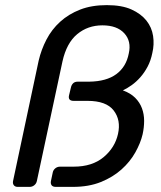

<svg xmlns="http://www.w3.org/2000/svg" viewBox="-20 -730 629 750"><path d="M31 -23 131 -493Q141 -536 161.5 -575.5Q182 -615 215 -645Q248 -675 293 -692.5Q338 -710 397 -710Q456 -710 493.5 -693Q531 -676 552 -649.5Q573 -623 578 -589.5Q583 -556 575 -523Q569 -493 556.5 -469.5Q544 -446 528 -428Q512 -410 494.5 -397.5Q477 -385 460 -377Q490 -366 508 -348Q526 -330 534.5 -307Q543 -284 543 -258Q543 -232 537 -205Q529 -171 508.5 -134.5Q488 -98 454.5 -68Q421 -38 374 -19Q327 0 265 0H198Q186 0 181.5 -6.5Q177 -13 179 -23L186 -56Q188 -66 196 -72.5Q204 -79 215 -79H268Q340 -79 384.5 -116Q429 -153 441 -207Q453 -261 424 -298.5Q395 -336 322 -336H268Q244 -336 250 -359L257 -388Q259 -398 265.5 -404.5Q272 -411 284 -411H329Q396 -412 434.5 -440.5Q473 -469 483 -521Q494 -569 465.5 -600Q437 -631 380 -631Q323 -631 281.5 -596.5Q240 -562 224 -490L124 -23Q122 -13 114 -6.5Q106 0 96 0H49Q39 0 34 -6.5Q29 -13 31 -23Z"/></svg>

Font: SVN-Rubik
Style: Italic
Weight: 400
Italic angle: -12°
Designer: Hubert and Fischer
Foundry: Hubert & Fischer
Version: Version 2.101; ttfautohint (v1.8.3)